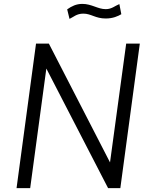

<svg xmlns="http://www.w3.org/2000/svg" viewBox="-20 -966 773 986"><path d="M545 -132 231 -742H165L65 0H135L218 -614L535 0H598L698 -742H628ZM593 -945C570 -936 554 -919 523 -919C482 -919 451 -946 403 -946C371 -946 348 -934 325 -918L337 -869C357 -878 373 -896 408 -896C448 -896 470 -871 523 -871C560 -871 586 -883 603 -893Z"/></svg>

Font: Cheyenne Sans Light
Style: Italic
Weight: 300
Italic angle: -8.13011°
Designer: The Public Sans project authors (U.S. Web Design System), Libre Franklin designed by Pablo Impallari and Rodrigo Fuenzal
Foundry: The Cheyenne Sans Project Authors
Version: Version 2.007